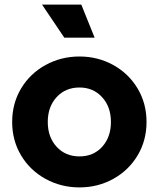

<svg xmlns="http://www.w3.org/2000/svg" viewBox="-20 -804 691 836"><path d="M33 -273Q33 -354 72 -419Q111 -484 178.5 -521Q246 -558 326 -558Q406 -558 473 -521Q540 -484 579 -419Q618 -354 618 -273Q618 -192 579 -127Q540 -62 473 -25Q406 12 326 12Q246 12 178.5 -25Q111 -62 72 -127Q33 -192 33 -273ZM326 -123Q387 -123 425 -165Q463 -207 463 -273Q463 -339 424.5 -381Q386 -423 326 -423Q265 -423 226.5 -381Q188 -339 188 -273Q188 -207 226.5 -165Q265 -123 326 -123ZM163 -784H334L392 -640H260Z"/></svg>

Font: Evergrow Sans 
Style: ExtraBold
Weight: 800
Foundry: 10Web
Version: Version 1.000